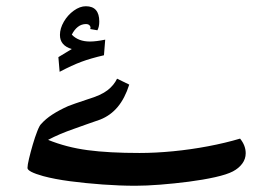

<svg xmlns="http://www.w3.org/2000/svg" viewBox="-20 -595 836 615"><path d="M414 0Q364 0 309 -4Q254 -8 204.5 -14.5Q155 -21 118 -31Q68 -45 68 -57Q68 -66 73 -87Q78 -108 85 -132Q92 -156 99.5 -175Q107 -194 112 -198Q126 -214 147.5 -228Q169 -242 198 -255Q205 -258 221 -263.5Q237 -269 261 -277Q304 -290 324.5 -306Q345 -322 355 -343L394 -324Q380 -280 357 -252.5Q334 -225 301 -212Q279 -204 258 -197Q237 -190 216 -182Q193 -174 173 -165.5Q153 -157 134 -147Q193 -123 261 -114Q329 -105 427 -105Q478 -105 534.5 -110.5Q591 -116 646.5 -126.5Q702 -137 749 -151Q767 -129 767 -104Q767 -86 756 -71Q745 -56 726 -46Q707 -36 669 -27.5Q631 -19 584.5 -13Q538 -7 493 -3.5Q448 0 414 0ZM171 -365 167 -412 210 -438Q172 -449 172 -483Q172 -504 184.5 -525.5Q197 -547 216.5 -561Q236 -575 255 -575Q298 -575 298 -526Q298 -509 292 -498L269 -502L270 -506Q270 -511 266 -514.5Q262 -518 256 -518Q241 -518 229.5 -509Q218 -500 210 -484Q231 -462 268 -462Q278 -462 290 -463.5Q302 -465 317 -468L313 -418Q270 -408 240.5 -397Q211 -386 171 -365Z"/></svg>

Font: Noto Naskh Arabic SemiBold
Style: Regular
Weight: 600
Designer: Monotype Design Team, David Williams, Mohamad Dakak and Nizar Qandah
Foundry: Monotype Imaging Inc.
Version: Version 2.016